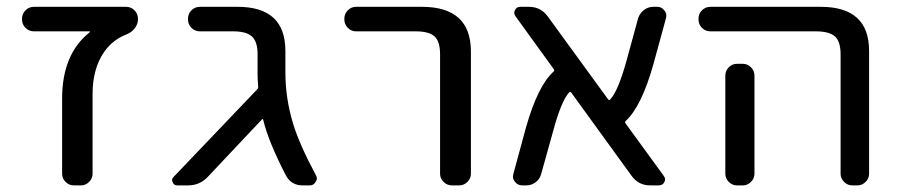

<svg xmlns="http://www.w3.org/2000/svg" viewBox="-20 -567 2645 566"><path d="M244.1 -471.7Q245.1 -472.7 245.1 -473.6Q245.1 -474.6 244.1 -474.6H80.1Q65.4 -474.6 55.2 -484.9Q44.9 -495.1 44.9 -509.8V-511.7Q44.9 -526.4 55.2 -536.6Q65.4 -546.9 80.1 -546.9H351.6Q366.2 -546.9 376.5 -536.6Q386.7 -526.4 386.7 -511.7V-509.8Q386.7 -496.1 377.4 -483.9Q368.2 -471.7 353.5 -465.8Q312.5 -450.2 287.1 -414.1Q252.9 -364.3 252.9 -290V-54.7Q252.9 -41 242.7 -30.8Q232.4 -20.5 218.8 -20.5H197.3Q183.6 -20.5 173.3 -30.8Q163.1 -41 163.1 -54.7V-276.4Q163.1 -407.2 244.1 -471.7Z M821.3 -354.5Q821.3 -277.3 843.8 -203.1Q863.3 -139.6 911.1 -50.8Q914.1 -45.9 914.1 -41Q914.1 -36.1 910.2 -30.3Q904.3 -20.5 893.6 -20.5H872.1Q837.9 -20.5 822.3 -50.8Q770.5 -151.4 755.9 -213.9Q754.9 -217.8 752 -214.8L592.8 -45.9Q569.3 -20.5 534.2 -20.5H502.9Q492.2 -20.5 489.3 -29.3Q487.3 -33.2 487.3 -36.1Q487.3 -41 492.2 -45.9L738.3 -303.7Q741.2 -306.6 741.2 -310.5Q739.3 -335 739.3 -347.7V-407.2Q739.3 -444.3 722.7 -459.5Q706.1 -474.6 667 -474.6H569.3Q554.7 -474.6 544.4 -484.9Q534.2 -495.1 534.2 -509.8V-511.7Q534.2 -526.4 544.4 -536.6Q554.7 -546.9 569.3 -546.9H680.7Q821.3 -546.9 821.3 -417Z M1029.3 -474.6Q1015.6 -474.6 1005.4 -484.9Q995.1 -495.1 995.1 -509.8V-511.7Q995.1 -526.4 1005.4 -536.6Q1015.6 -546.9 1029.3 -546.9H1223.6Q1367.2 -546.9 1368.2 -417V-54.7Q1368.2 -41 1357.9 -30.8Q1347.7 -20.5 1334 -20.5H1312.5Q1297.9 -20.5 1287.6 -30.8Q1277.3 -41 1277.3 -54.7V-407.2Q1277.3 -444.3 1261.2 -459.5Q1245.1 -474.6 1205.1 -474.6Z M1936.5 -48.8Q1943.4 -40 1938.5 -30.3Q1933.6 -20.5 1921.9 -20.5H1896.5Q1862.3 -20.5 1841.8 -48.8L1664.1 -293.9Q1661.1 -297.9 1658.2 -294.9Q1634.8 -270.5 1610.4 -179.7L1575.2 -53.7Q1571.3 -39.1 1559.1 -29.8Q1546.9 -20.5 1531.2 -20.5H1519.5Q1505.9 -20.5 1498 -31.2Q1492.2 -38.1 1492.2 -46.9Q1492.2 -49.8 1493.2 -53.7L1530.3 -190.4Q1565.4 -314.5 1612.3 -356.4Q1615.2 -359.4 1612.3 -363.3L1500 -518.6Q1493.2 -527.3 1498 -537.1Q1502.9 -546.9 1513.7 -546.9H1539.1Q1574.2 -546.9 1594.7 -518.6L1772.5 -274.4Q1775.4 -270.5 1778.3 -273.4Q1801.8 -296.9 1827.1 -388.7L1861.3 -513.7Q1866.2 -528.3 1878.4 -537.6Q1890.6 -546.9 1906.2 -546.9H1918Q1930.7 -546.9 1938.5 -536.1Q1944.3 -529.3 1944.3 -520.5Q1944.3 -517.6 1943.4 -513.7L1906.2 -377.9Q1871.1 -252.9 1824.2 -210Q1821.3 -207 1824.2 -203.1Z M2074.2 -474.6Q2059.6 -474.6 2049.3 -484.9Q2039.1 -495.1 2039.1 -509.8V-511.7Q2039.1 -526.4 2049.3 -536.6Q2059.6 -546.9 2074.2 -546.9H2399.4Q2542 -546.9 2542 -417V-54.7Q2542 -41 2531.7 -30.8Q2521.5 -20.5 2507.8 -20.5H2492.2Q2478.5 -20.5 2468.3 -30.8Q2458 -41 2458 -54.7V-407.2Q2458 -444.3 2441.4 -459.5Q2424.8 -474.6 2384.8 -474.6ZM2169.9 -378.9Q2183.6 -378.9 2193.8 -368.7Q2204.1 -358.4 2204.1 -343.8V-99.6V-54.7Q2204.1 -41 2193.8 -30.8Q2183.6 -20.5 2169.9 -20.5H2152.3Q2138.7 -20.5 2128.4 -30.8Q2118.2 -41 2118.2 -54.7V-99.6V-343.8Q2118.2 -358.4 2128.4 -368.7Q2138.7 -378.9 2152.3 -378.9Z"/></svg>

Font: Gen Jyuu GothicL Regular
Style: Regular
Weight: 400
Designer: [Source Han Sans]
Ryoko NISHIZUKA  (kana & ideographs); Paul D. Hunt (Latin, Greek & Cyrillic); Wenlong ZHANG  (bopomofo
Version: Version 1.002.20150607